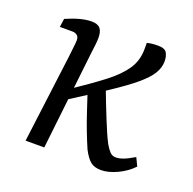

<svg xmlns="http://www.w3.org/2000/svg" viewBox="-86 -506 601 599"><g transform="rotate(20 215.0 -207.0)"><path d="M55 0 92 -290Q94 -308 96 -325Q98 -342 98 -349Q98 -360 91.5 -365Q85 -370 76 -370H34L38 -398Q88 -420 122 -420Q142 -420 150.5 -410Q159 -400 159 -379Q159 -370 157.5 -356Q156 -342 154 -328L117 0ZM307 6Q285 6 272 -4.5Q259 -15 246 -40Q236 -63 225 -91.5Q214 -120 203.5 -152Q193 -184 182 -217L232 -245Q241 -221 250.5 -196.5Q260 -172 269 -150Q278 -128 286 -109.5Q294 -91 301 -78Q309 -64 317 -55.5Q325 -47 337 -47Q348 -47 361.5 -52Q375 -57 397 -70L410 -43Q389 -21 360 -7.5Q331 6 307 6ZM125 -160 131 -200Q189 -239 227.5 -268.5Q266 -298 286 -327.5Q306 -357 306 -395V-416Q314 -418 323 -419Q332 -420 342 -420Q365 -420 371.5 -408.5Q378 -397 378 -381Q378 -360 366 -340Q354 -320 325.5 -296Q297 -272 248 -239.5Q199 -207 125 -160Z"/></g></svg>

Font: Yrsa Light
Style: Italic
Weight: 300
Italic angle: -7.10001°
Designer: Anna Giedrys (Yrsa+Rasa design), David Brezina (Yrsa art-direction, Rasa art-direction, design)
Foundry: Rosetta Type Foundry
Version: Version 2.004